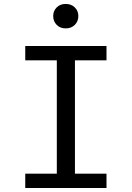

<svg xmlns="http://www.w3.org/2000/svg" viewBox="-20 -935 655 955"><path d="M509.7 -706.2V-634.9H352.8V-71.3H509.7V0H105.6V-71.3H262.6V-634.9H105.6V-706.2ZM306.7 -915.4Q334.9 -915.4 352.3 -897.9Q369.7 -880.5 369.7 -855.4Q369.7 -829.2 352.3 -811.5Q334.9 -793.8 306.7 -793.8Q279 -793.8 261.8 -811.5Q244.6 -829.2 244.6 -855.4Q244.6 -880.5 261.8 -897.9Q279 -915.4 306.7 -915.4Z"/></svg>

Font: FiraCode Nerd Font
Style: Regular
Weight: 400
Designer: Carrois Corporate, Edenspiekermann AG, Nikita Prokopov
Foundry: Carrois Corporate, Edenspiekermann AG, Nikita Prokopov
Version: Version 6.002;Nerd Fonts 2.1.0